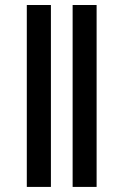

<svg xmlns="http://www.w3.org/2000/svg" viewBox="-20 -735 485 755"><path d="M265.6 0V-715.3H359.9V0ZM85.4 0V-715.3H180.2V0Z"/></svg>

Font: Elstob 8pt Medium
Style: Regular
Weight: 500
Designer: Peter S. Baker
Version: Version 1.015